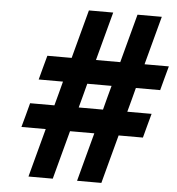

<svg xmlns="http://www.w3.org/2000/svg" viewBox="-58 -930 909 984"><g transform="rotate(5 396.0 -437.5)"><path d="M375 0H500Q511.2 -42 533.4 -125.2Q555.7 -208.5 566.9 -250H691.9Q697.3 -270.5 708.5 -312.3Q719.7 -354 725.6 -375H600.6Q606.4 -395.5 617.4 -437.3Q628.4 -479 633.8 -500H758.8Q764.2 -520.5 775.4 -562.3Q786.6 -604 792.5 -625H667.5Q678.7 -667 700.9 -750Q723.1 -833 734.4 -875H609.4Q598.1 -833 575.9 -750Q553.7 -667 542.5 -625H417.5Q428.7 -667 450.9 -750Q473.1 -833 484.4 -875H359.4Q348.1 -833 325.9 -750Q303.7 -667 292.5 -625H167.5Q161.6 -604 150.4 -562.3Q139.2 -520.5 133.8 -500H258.8Q253.4 -479 242.4 -437.5Q231.4 -396 225.6 -375H100.6Q95.2 -354 84 -312.3Q72.8 -270.5 66.9 -250H191.9Q180.7 -208 158.4 -125Q136.2 -42 125 0H250Q261.2 -42 283.4 -125Q305.7 -208 316.9 -250H441.9Q430.7 -208.5 408.4 -125.2Q386.2 -42 375 0ZM475.6 -375H350.6Q356.4 -396 367.4 -437.5Q378.4 -479 383.8 -500H508.8Q502.9 -479 491.9 -437.3Q481 -395.5 475.6 -375Z"/></g></svg>

Font: Faithful 32x
Style: Oblique
Weight: 400
Foundry: Faithful Resource Pack
Version: Version 1.0; January 27, 2023